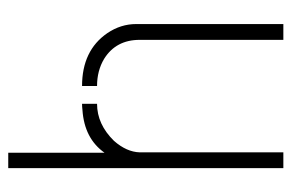

<svg xmlns="http://www.w3.org/2000/svg" viewBox="-143 -579 721 475"><g transform="rotate(-90 217.5 -341.5)"><path d="M39.1 -1V-681.6H77.1V-443.4Q112.3 -493.2 182.6 -498Q191.4 -499 198.2 -499V-461.9Q147.5 -461.9 106.4 -419.9Q79.1 -388.7 78.1 -356.4V-1ZM242.2 -461.9V-499Q330.1 -499 373 -436.5Q395.5 -403.3 395.5 -365.2V-1H356.4V-356.4Q356.4 -415 309.6 -444.3Q280.3 -461.9 242.2 -461.9Z"/></g></svg>

Font: Post No Bills Jaffna Light
Style: Regular
Weight: 300
Designer: Kosala Senevirathne, Siva Puranthara, Lasantha Premarathna, Tharique Azeez
Foundry: Mooniak
Version: Version 1.220 ; ttfautohint (v1.6)